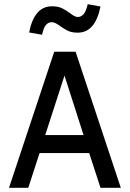

<svg xmlns="http://www.w3.org/2000/svg" viewBox="-20 -897 620 917"><path d="M23 0 239 -650H341L557 0H460L406 -166H169L115 0ZM196 -252H379L288 -536ZM181 -731 119 -742Q131 -803 158 -835Q185 -867 229 -867Q258 -867 277.5 -857Q297 -847 312 -836Q322 -828 332 -822Q342 -816 352 -816Q368 -816 379.5 -829.5Q391 -843 399 -877L460 -866Q435 -741 351 -741Q321 -741 302 -751Q283 -761 268 -772Q257 -780 247 -785.5Q237 -791 227 -791Q211 -791 199.5 -778Q188 -765 181 -731Z"/></svg>

Font: Sometype Mono Medium
Style: Regular
Weight: 500
Monospace: yes
Designer: Ryoichi Tsunekawa
Foundry: Dharma Type
Version: Version 1.000; ttfautohint (v1.8.3)